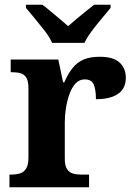

<svg xmlns="http://www.w3.org/2000/svg" viewBox="-20 -786 563 806"><path d="M19.7 0V-53H23.8Q46.8 -53 63.6 -58Q80.3 -63 89.9 -78.5Q99.4 -94 99.4 -125V-415Q99.4 -445 90.8 -459.5Q82.2 -474 66.3 -478.5Q50.5 -483 28.5 -483H24.9V-536H224.7L244.9 -440.5H249.9Q265.2 -475.7 284.2 -499.8Q303.3 -524 330.6 -535.9Q357.9 -547.7 399 -547.7Q456.4 -547.7 482.3 -523.2Q508.2 -498.7 508.2 -459.7Q508.2 -414.2 475.4 -391.8Q442.6 -369.5 382.7 -369.5Q382.7 -410.5 373.3 -431.6Q363.9 -452.7 335.5 -452.7Q313.3 -452.7 297.5 -436Q281.7 -419.2 271.9 -391.8Q262 -364.5 257 -333.2Q252 -302 252 -273V-120Q252 -91 261.2 -76.5Q270.4 -62 286.3 -57.5Q302.2 -53 321.8 -53H353.9V0ZM198.8 -606Q188.8 -629 168.5 -655.5Q148.1 -682 126.5 -708Q104.9 -734 88.9 -753V-766H158.1Q172.4 -755.6 191.7 -739.2Q211 -722.8 231.1 -706.3Q251.1 -689.8 266.1 -676.2Q281.1 -689.8 301.1 -706.3Q321.1 -722.8 341.2 -739.2Q361.3 -755.6 375.1 -766H444.2V-753Q429.2 -734 407.1 -708Q385 -682 365.2 -655.5Q345.4 -629 334.4 -606Z"/></svg>

Font: Noto Serif Telugu
Style: Regular
Weight: 400
Designer: Jelle Bosma - Monotype Design Team
Foundry: Monotype Imaging Inc.
Version: Version 2.003